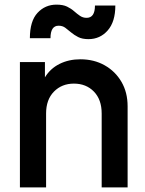

<svg xmlns="http://www.w3.org/2000/svg" viewBox="-20 -809 626 829"><path d="M66 0H179V-319Q179 -379 213 -413.5Q247 -448 299 -448Q352 -448 385.5 -413.5Q419 -379 419 -319V0H531V-350Q531 -410 504.5 -455.5Q478 -501 432 -527Q386 -553 327 -553Q277 -553 237 -533Q197 -513 174 -475V-541H66ZM362 -640Q412 -640 445 -677.5Q478 -715 478 -785H390Q390 -732 354 -732Q338 -732 325.5 -740.5Q313 -749 300 -760.5Q287 -772 269.5 -780.5Q252 -789 224 -789Q175 -789 142 -753.5Q109 -718 109 -644H198Q198 -698 233 -698Q250 -698 262 -689Q274 -680 287 -669Q300 -658 317.5 -649Q335 -640 362 -640Z"/></svg>

Font: Custom Plus Jakarta Sans SemiBold
Style: Regular
Weight: 600
Designer: Gumpita Rahayu & FullSphere
Foundry: Tokotype & FullSphere
Version: Version 1.001;hotconv 1.0.117;makeotfexe 2.5.65602